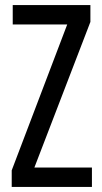

<svg xmlns="http://www.w3.org/2000/svg" viewBox="-20 -734 401 754"><path d="M341 0H26V-65L244 -638H30V-714H335V-648L115 -76H341Z"/></svg>

Font: Noto Sans Khmer ExtraCondensed
Style: Regular
Weight: 400
Width: 2
Designer: Danh Hong and the Monotype Design Team
Foundry: Monotype Imaging Inc.
Version: Version 2.004